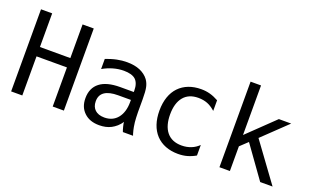

<svg xmlns="http://www.w3.org/2000/svg" viewBox="-85 -1174 2579 1602"><g transform="rotate(20 1204.0 -373.0)"><path d="M66.9 0H166V-347.2H436V0H535.2V-729H436V-430.2H166V-729H66.9Z M852.5 14.2C892.1 14.2 927.2 6.8 958 -9.3C986.8 -24.4 1019 -50.3 1038.1 -83C1039.1 -72.8 1042.5 -56.6 1045.9 -42.5C1050.3 -24.4 1055.7 -7.8 1059.1 0H1149.4C1147.9 -2.9 1140.6 -24.4 1136.2 -44.4C1132.8 -56.6 1128.4 -83 1125 -110.4C1122.1 -134.8 1121.6 -162.6 1120.6 -200.2V-312C1120.6 -360.4 1118.2 -395.5 1112.8 -419.9C1108.4 -439.9 1100.1 -461.4 1086.4 -480.5C1067.9 -506.3 1039.1 -526.9 1009.3 -539.6C977.1 -553.2 939.5 -560.1 893.6 -560.1C863.8 -560.1 834.5 -557.1 804.2 -550.8C770.5 -543.9 735.4 -532.2 708.5 -522V-432.1C738.3 -449.2 768.6 -461.9 799.8 -470.7C831.1 -479.5 861.8 -483.9 893.1 -483.9C939.5 -483.9 975.6 -474.1 997.1 -454.6C1019 -434.6 1030.3 -400.9 1030.3 -359.4V-345.2H909.7C830.6 -345.2 770.5 -329.6 730 -297.9C689 -266.1 668.5 -219.7 668.5 -159.7C668.5 -102.5 687 -63 718.3 -33.2C751.5 -1.5 795.4 14.2 852.5 14.2ZM871.1 -61C833.5 -61 806.6 -71.3 788.1 -88.4C769 -106 758.3 -130.9 758.3 -164.6C758.3 -200.7 770.5 -228.5 798.3 -247.6C824.7 -265.6 864.3 -274.9 916.5 -274.9H1030.3V-254.9C1030.3 -195.8 1015.6 -147.5 987.3 -112.8C959 -78.1 919.4 -61 871.1 -61Z M1551.8 14.2C1583 14.2 1609.9 10.3 1632.8 3.9C1657.2 -2.9 1685.1 -14.6 1707 -27.8V-121.1C1687 -102.5 1667.5 -87.9 1638.2 -76.7C1615.2 -67.9 1588.4 -62 1556.2 -62C1499.5 -62 1455.1 -80.1 1424.3 -117.2C1392.1 -156.2 1378.9 -211.4 1378.9 -273.4C1378.9 -340.3 1394 -392.6 1424.3 -429.2C1454.6 -465.8 1498 -483.9 1554.7 -483.9C1584.5 -483.9 1611.8 -479 1635.7 -469.7C1659.7 -460.4 1683.1 -444.8 1707 -423.8V-518.1C1681.6 -532.2 1656.2 -543 1631.3 -549.8C1606.4 -556.6 1582 -560.1 1552.2 -560.1C1471.7 -560.1 1403.8 -534.7 1356 -484.4C1310.5 -436.5 1284.2 -365.2 1284.2 -272.9C1284.2 -184.6 1308.1 -112.8 1355.5 -62C1402.3 -12.2 1470.7 14.2 1551.8 14.2Z M1916.5 0H2009.3V-219.2L2076.2 -282.2L2278.3 0H2388.2L2139.2 -340.8L2354.5 -546.9H2245.1L2009.3 -319.8V-759.8H1916.5Z"/></g></svg>

Font: Hack
Style: Regular
Weight: 400
Monospace: yes
Designer: Christopher Simpkins
Foundry: Christopher Simpkins
Version: Version 2.010